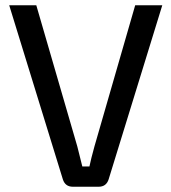

<svg xmlns="http://www.w3.org/2000/svg" viewBox="-20 -710 652 730"><path d="M597 -690 393 -28Q384 0 355 0H257Q228 0 219 -28L15 -690H118L274 -153Q279 -134 293 -77H320Q326 -106 339 -153L494 -690Z"/></svg>

Font: Exo 2.0 Medium
Style: Regular
Weight: 500
Designer: Natanael Gama
Version: Version 1.001;PS 001.001;hotconv 1.0.70;makeotf.lib2.5.58329